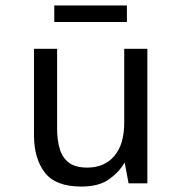

<svg xmlns="http://www.w3.org/2000/svg" viewBox="-20 -676 672 708"><path d="M280.3 12Q184.6 12 145 -40Q105.3 -92 105.3 -178V-496H190.6V-201.8Q190.6 -160.3 200.1 -127.7Q209.5 -95.1 233.5 -76.6Q257.5 -58 301.8 -58Q364.3 -58 401.2 -100.3Q438.1 -142.7 438.1 -224.8V-496H523.4V0H454.1L439.6 -77.2Q421.1 -43.1 383 -15.5Q344.9 12 280.3 12ZM180.2 -594.9V-655.8H448V-594.9Z"/></svg>

Font: Atkinson Hyperlegible Mono ExtraLight
Style: Regular
Weight: 200
Monospace: yes
Designer: Elliott Scott, Megan Eiswerth, Linus Boman, Theodore Petrosky, Letters from Sweden
Foundry: Applied Design Works, Letters from Sweden
Version: Version 2.001